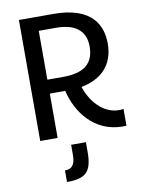

<svg xmlns="http://www.w3.org/2000/svg" viewBox="-99 -747 782 1062"><g transform="rotate(-10 291.5 -215.5)"><path d="M567.4 0V-94.7C559.1 -92.8 543.5 -92.3 535.6 -92.8C454.1 -95.2 386.7 -169.9 359.9 -254.9C465.3 -274.4 544.4 -339.4 544.4 -466.3C544.4 -564 498 -679.7 275.9 -679.7H83V0H180.7V-249H267.1C296.4 -124.5 388.7 0 545.4 0ZM277.8 -601.6C396 -601.6 442.9 -546.9 442.9 -467.8C442.9 -372.1 386.7 -327.1 269.5 -327.1H180.7V-601.6ZM189.5 249C292 249 330.6 219.7 330.6 106V50.3H247.6V106C247.6 166 226.1 184.1 189.5 184.1Z"/></g></svg>

Font: Inder
Style: Regular
Weight: 400
Designer: Irina Smirnova
Foundry: Irina Smirnova
Version: Version 1.001